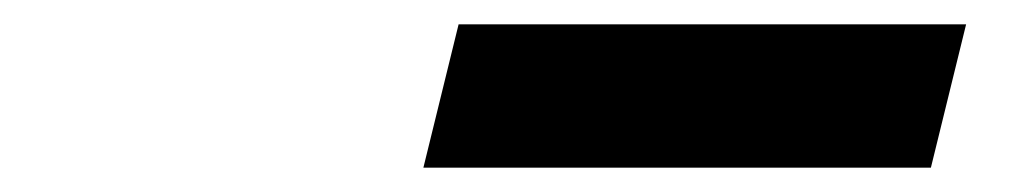

<svg xmlns="http://www.w3.org/2000/svg" viewBox="-20 -869 827 157"><path d="M770 -849.1 741.2 -731.9H326.2L355 -849.1Z"/></svg>

Font: Sinkin Sans 800 Black Italic
Style: Regular
Weight: 900
Italic angle: -112°
Designer: Keith Bates
Foundry: K-Type
Version: Sinkin Sans (version 1.0)  by Keith Bates   •   © 2014   www